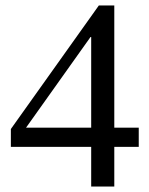

<svg xmlns="http://www.w3.org/2000/svg" viewBox="-20 -678 540 698"><path d="M395.5 -144V0H311.5V-144H19.5V-209L339.4 -658.2H395.5V-213.9H484.4V-144ZM311.5 -543.5H309.1L74.7 -213.9H311.5Z"/></svg>

Font: Times New Roman
Style: Regular
Weight: 400
Designer: Steve Matteson
Foundry: Ascender Corporation
Version: Version 2.00.3